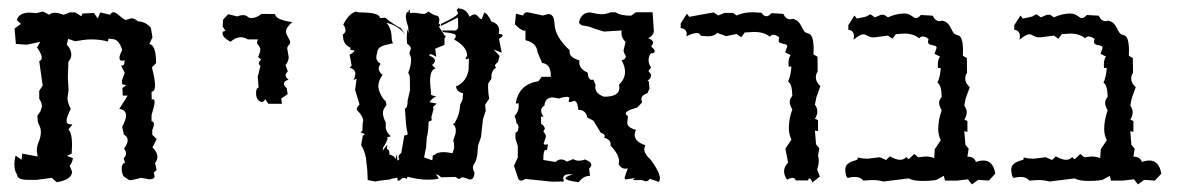

<svg xmlns="http://www.w3.org/2000/svg" viewBox="-20 -481 3150 514"><path d="M55.7 0.5Q25.9 0.5 25.9 -13.2Q18.6 -23.4 18.6 -39.6Q18.6 -55.2 22 -64.5L37.6 -53.2L39.6 -69.8L80.6 -62L78.6 -78.1Q78.6 -89.8 84 -102.5Q89.4 -115.2 89.4 -127.9Q89.4 -137.2 85 -145.8Q80.6 -154.3 80.6 -162.6L80.1 -171.4L88.4 -183.1L92.3 -195.8Q92.3 -205.6 85 -216.8V-237.8L94.2 -252L85 -317.4Q91.8 -319.8 91.8 -326.7Q91.8 -335.9 79.1 -354L87.9 -369.1L52.2 -361.3L22.5 -363.3L19 -404.8L36.1 -417L24.9 -427.2Q30.8 -447.3 59.6 -447.3L77.1 -445.8L95.2 -450.2L111.8 -441.4Q116.7 -446.8 127 -446.8Q136.2 -446.8 150.4 -441.4L167 -447.8H181.6L197.8 -437.5L200.7 -444.8L231.4 -446.3L241.7 -431.6L248.5 -447.8L274.9 -441.4Q278.3 -448.2 284.2 -448.2Q287.6 -448.2 292 -445.1Q296.4 -441.9 301 -438Q305.7 -434.1 309.8 -430.9Q314 -427.7 317.4 -427.7L331.5 -432.1Q340.3 -432.1 349.6 -423.8Q370.1 -422.9 383.8 -406.7L388.2 -381.3L379.9 -363.3Q397.9 -360.4 397.9 -312L386.7 -300.8Q390.6 -285.2 392.8 -273.4Q395 -261.7 395 -253.4Q395 -235.8 385.7 -235.4L386.2 -214.4L389.6 -215.3Q394 -215.3 394 -207.5Q394 -200.7 385.7 -172.9V-156.2Q392.1 -155.8 392.1 -148.9Q392.1 -143.1 387.7 -132.8V-120.1L399.4 -108.9L388.2 -86.4Q401.4 -73.7 401.4 -61Q401.4 -52.7 395 -44.4L399.4 -25.9L391.6 -18.6L394 -9.8Q394 -1 379.9 -1L357.4 -4.9L331.5 1.5Q324.7 1.5 322.8 -1L310.5 -9.3Q305.7 -18.6 305.7 -30.8Q305.7 -42.5 314.9 -45.9L311 -56.6Q317.4 -64 317.4 -70.3Q317.4 -77.1 312 -83Q321.8 -97.2 321.8 -105.5Q321.8 -114.7 311.5 -121.1L307.1 -141.6Q317.4 -160.2 317.4 -171.9Q317.4 -187 299.3 -189.5L321.8 -225.1H308.6L307.6 -245.1L317.9 -252.9L307.1 -255.4L306.2 -265.1L314 -286.1L304.2 -305.2Q313 -305.7 313 -311.5Q313 -312.5 312.5 -313.5L314.5 -319.3L307.6 -318.4Q299.8 -318.4 299.8 -326.2Q299.8 -333 307.1 -347.2Q298.3 -376.5 279.8 -376.5H277.8L270.5 -377.9L269 -369.6Q250.5 -375.5 224.1 -375.5Q213.9 -375.5 203.1 -374Q192.4 -372.6 181.2 -370.6L162.6 -377L158.7 -361.8Q170.9 -348.1 170.9 -335Q170.9 -324.2 163.1 -315.9L161.6 -274.4L163.6 -239.3L160.6 -218.8Q160.6 -207 169.4 -189.5Q158.2 -166.5 158.2 -159.2Q158.2 -148.4 167.5 -148.4H169.9L173.8 -147L163.1 -134.8Q172.9 -124.5 172.9 -93.3L171.9 -69.8L159.2 -63.5L175.3 -57.6Q172.9 -43.5 166.5 -37.6L172.9 -21.5Q172.9 0 131.8 6.8L118.7 -4.9L78.1 0.5Z M716.3 -443.4Q717.8 -427.7 762.7 -421.9Q745.6 -407.7 745.6 -396Q745.6 -392.6 747.3 -388.7Q749 -384.8 751.2 -381.1Q753.4 -377.4 755.1 -374Q756.8 -370.6 756.8 -368.2Q756.8 -363.3 752.9 -360.1Q749 -356.9 749 -350.1L752.9 -328.1Q752.9 -317.9 744.6 -306.6L750.5 -289.6Q744.6 -284.2 744.6 -279.8Q744.6 -273.9 752.4 -267.6Q740.2 -264.2 740.2 -256.8Q740.2 -251.5 747.6 -245.1L750 -229L732.9 -217.3L734.9 -203.1H698.7L689.9 -215.8Q686.5 -208 681.2 -208Q675.3 -208 670.4 -214.4Q665.5 -220.7 665.5 -231.9Q665.5 -245.6 672.4 -246.6L669.9 -274.9L677.2 -304.7Q672.9 -307.6 672.9 -311Q672.9 -316.4 679.2 -321.3L670.9 -328.6Q676.8 -340.8 676.8 -348.6Q676.8 -352.1 675.3 -354.5Q673.8 -356.9 672.4 -358.9Q670.9 -360.8 669.4 -362.8Q668 -364.7 668 -367.7L670.4 -375.5H643.6Q633.8 -381.3 624.5 -381.3Q610.8 -381.3 597.2 -369.1Q575.7 -380.4 575.7 -392.1L576.2 -396L583.5 -398.9L576.2 -409.7L577.1 -428.2L590.8 -442.9L615.7 -437Q622.1 -440.4 631.3 -440.4Q638.7 -440.4 642.6 -436.5Q646.5 -432.6 652.8 -432.6Q666 -432.6 680.2 -443.8Z M1137.2 -51.8Q1138.2 -56.6 1138.2 -61Q1138.2 -65.9 1142.6 -65.9Q1150.4 -73.7 1167 -73.7Q1175.3 -73.7 1185.5 -71.8L1191.4 -70.8L1195.3 -83Q1195.8 -86.4 1195.8 -90.3Q1195.8 -97.7 1193.4 -105L1199.2 -122.1Q1200.2 -127.4 1200.2 -131.8Q1200.2 -143.6 1193.8 -147L1192.9 -149.9Q1198.2 -149.9 1199.2 -155.8Q1207.5 -169.9 1210.4 -186.5L1211.9 -200.7L1218.3 -214.4L1219.7 -231.4Q1203.1 -234.4 1200.7 -249.5Q1229 -261.7 1234.4 -293.9L1235.4 -324.7L1229.5 -321.8L1226.1 -324.7L1230.5 -332Q1230.5 -356 1195.3 -375.5Q1199.7 -379.4 1200.2 -384.3V-385.3Q1200.2 -392.1 1166.5 -395L1163.6 -399.4H1189.5Q1192.4 -398.9 1194.3 -398.9Q1205.1 -398.9 1206.5 -408.2L1206.1 -434.1L1159.7 -411.1L1160.6 -417Q1204.6 -437.5 1206.1 -445.3Q1206.1 -448.7 1202.6 -453.6L1208 -461.4V-458Q1228 -458 1237.3 -436Q1244.1 -442.4 1251.5 -442.4Q1255.9 -441.9 1260.5 -436Q1265.1 -430.2 1269.5 -429.7L1276.4 -447.3Q1284.7 -445.8 1295.4 -423.3Q1316.4 -417.5 1316.4 -398.9Q1315.4 -396 1315.4 -390.1L1320.8 -389.6Q1325.7 -388.7 1325.7 -385.7Q1325.2 -382.8 1315.9 -377L1323.2 -339.8L1301.3 -348.6L1317.4 -331.5L1313 -314.5Q1305.7 -309.6 1305.2 -305.7Q1305.2 -301.8 1308.6 -300.3Q1297.9 -294.4 1295.9 -281.7L1295.4 -270L1287.1 -257.8Q1286.6 -252.9 1286.6 -247.6Q1286.6 -233.4 1289.6 -216.8L1278.8 -200.7L1280.3 -184.1L1272.9 -161.6L1267.6 -113.8L1259.8 -91.3L1257.8 -66.9Q1254.9 -49.8 1250.5 -43.9Q1246.1 -38.1 1246.1 -32.7Q1246.1 -26.4 1250.5 -18.1Q1248.5 -0.5 1238.8 -0.5Q1235.8 -0.5 1229 -3.4Q1222.2 -6.3 1217.8 -6.3Q1214.8 -6.3 1213.1 -4.2Q1211.4 -2 1207.5 -2L1199.2 -7.3L1160.6 -6.3Q1154.3 -13.7 1147.5 -14.2L1154.8 -2.9Q1144 0 1125.5 0Q1100.6 0 1071.3 -7.8L1067.9 -1.5Q1065.9 -4.9 1061.5 -4.9Q1055.7 -4.9 1050.3 2Q1044.4 2.4 1043.9 2.4L1044.4 -5.4Q1026.4 -2.9 1023.9 -0.5Q990.2 2.9 985.4 4.9L964.4 1Q963.9 -28.3 960.9 -44.9L960 -56.2Q956.1 -78.1 946.8 -92.3L951.2 -117.7L957 -122.1L945.3 -126.5L950.2 -130.9Q950.2 -149.9 952.6 -160.2Q948.7 -173.8 936.5 -185.1L935.1 -191.4L942.4 -201.7L930.7 -240.2L934.6 -270.5L926.3 -266.6Q931.2 -275.4 931.2 -286.1Q929.2 -296.4 916 -299.8L921.4 -305.2L916 -334.5Q928.7 -341.8 928.7 -344.7Q928.7 -347.2 918 -347.2L918.5 -353Q898.9 -362.3 898.4 -382.3L897.5 -388.7Q904.8 -392.6 904.8 -399.9V-402.3Q903.3 -410.2 898.9 -415Q915 -446.8 934.6 -450.2Q935.1 -447.8 941.9 -447.8Q997.1 -447.8 997.1 -432.6L1011.7 -433.6Q1033.2 -415.5 1052.7 -405.8L1066.9 -387.2Q1043 -414.6 1014.2 -419.9Q1026.4 -407.7 1028.3 -386.2Q1028.3 -365.7 1033.7 -365.7L1017.6 -361.8Q989.7 -356.9 989.7 -339.4Q987.3 -333 987.3 -325.2Q989.3 -316.4 999 -310.1Q993.7 -303.2 993.7 -296.9Q995.1 -286.6 1004.4 -280.8Q992.7 -265.1 992.7 -249Q996.6 -224.6 1013.2 -209L1014.6 -199.2Q1004.9 -189 1004.9 -177.2Q1006.8 -163.1 1012.7 -153.8V-138.2Q1014.6 -126 1026.4 -116.2L1015.1 -113.3L1017.6 -111.8Q1017.6 -104.5 1005.4 -85.4L1004.4 -77.6L1016.6 -93.8L1015.6 -82Q1020.5 -82 1022 -75.2L1022.5 -67.4Q1036.6 -64 1038.6 -54.7L1042.5 -67.9L1043.9 -50.8Q1046.9 -53.2 1049.3 -55.2L1047.4 -58.1Q1046.9 -59.6 1046.9 -61Q1046.9 -65.9 1054.2 -71.3L1062.5 -118.7L1065.9 -119.1Q1071.3 -119.1 1071.3 -124Q1067.9 -135.7 1066.9 -150.6Q1065.9 -165.5 1064 -190.4Q1071.3 -190.9 1071.3 -211.9L1077.6 -239.7Q1077.1 -262.2 1077.1 -272.9Q1077.1 -279.8 1072.8 -286.1Q1080.6 -305.2 1080.6 -321.8Q1080.6 -328.1 1078.4 -331.8Q1076.2 -335.4 1076.2 -339.8L1080.1 -351.1Q1080.1 -356.4 1069.8 -364.3Q1069.3 -372.6 1068.8 -379.9L1070.3 -403.3Q1072.3 -397.5 1073.7 -391.6L1072.8 -408.7Q1066.4 -427.2 1066.4 -437Q1066.4 -450.2 1076.7 -450.2L1073.2 -451.2L1077.6 -455.6L1077.1 -445.8Q1081.5 -446.8 1086.9 -446.8Q1093.8 -446.8 1101.3 -445.3Q1108.9 -443.8 1113.8 -443.8Q1117.2 -443.8 1120.1 -445.3Q1123 -446.8 1127.4 -450.2Q1131.3 -446.8 1137.9 -443.1Q1144.5 -439.5 1151.4 -438.5Q1156.2 -434.6 1156.2 -426.8L1154.3 -416L1157.7 -417V-411.1L1154.8 -410.2L1170.4 -385.7H1172.4V-379.9H1169.9V-360.8Q1159.7 -356.9 1145 -350.6L1147.9 -329.1Q1136.7 -335.9 1132.8 -335.9Q1129.4 -335.9 1129.4 -332Q1144.5 -326.2 1144.5 -318.8Q1144.5 -314 1136.7 -307.1L1146 -297.4Q1131.3 -295.4 1131.3 -262.2L1134.3 -226.6L1147.5 -222.7Q1136.2 -217.8 1129.9 -207.5L1149.4 -203.6Q1138.7 -195.3 1138.7 -191.9L1141.1 -190.9L1134.8 -167.5Q1135.7 -164.1 1135.7 -161.6Q1135.7 -157.2 1131.8 -157.2Q1127 -157.2 1127 -148.4Q1127 -130.4 1122.6 -112.8L1120.6 -85.9L1115.2 -59.6Z M1356 -37.1 1366.2 -59.1V-90.3L1359.9 -109.9V-125L1366.2 -129.9L1368.2 -140.1Q1368.2 -147.9 1362.3 -151.4Q1362.3 -159.7 1357.4 -170.4Q1368.7 -181.6 1368.7 -198.2L1368.2 -204.6L1360.8 -203.6Q1367.7 -254.9 1421.4 -263.7L1430.2 -275.4H1454.6V-279.3Q1454.6 -309.6 1431.2 -312.5L1418.9 -341.8Q1417 -365.7 1386.7 -373.5V-399.4L1384.3 -398.9Q1375 -398.9 1358.4 -416L1361.3 -444.3L1380.4 -439.5Q1382.3 -448.2 1392.6 -448.2L1433.1 -439.5L1447.8 -443.4Q1463.4 -443.4 1464.4 -418.5Q1464.8 -383.3 1505.4 -346.2L1504.9 -342.3Q1504.9 -326.7 1531.2 -319.3L1530.8 -314Q1530.8 -296.4 1553.2 -286.6Q1554.7 -267.1 1564.5 -267.1L1568.4 -268.1L1574.2 -254.4L1573.7 -247.1Q1573.7 -230.5 1596.7 -222.2H1599.1Q1638.2 -222.2 1638.2 -246.6L1637.2 -254.4Q1653.3 -269.5 1653.3 -289.1Q1653.3 -303.2 1644 -319.3Q1655.3 -323.2 1655.3 -328.6Q1655.3 -332.5 1652.3 -336.7Q1649.4 -340.8 1649.4 -346.7L1654.8 -368.7Q1643.6 -378.9 1643.6 -392.6L1644 -399.4L1596.7 -396.5Q1567.9 -404.8 1557.1 -409.7L1544.9 -412.1Q1534.7 -412.1 1529.8 -420.4Q1535.6 -447.8 1560.5 -447.8Q1580.1 -442.9 1589.8 -442.9Q1603.5 -442.9 1614.7 -448.2H1627.9Q1640.6 -439 1669.4 -439L1682.6 -448.2H1727.1L1730.5 -396Q1728 -385.3 1715.3 -378.4Q1728.5 -374 1728.5 -366.2Q1728.5 -363.3 1723.1 -356.9Q1732.9 -348.1 1732.9 -343.8Q1732.9 -338.4 1722.2 -337.9Q1716.3 -329.6 1716.3 -319.8Q1716.3 -309.6 1723.1 -300.3L1715.8 -291L1723.1 -281.7Q1723.1 -269 1713.4 -266.1L1716.8 -263.2L1718.8 -243.7L1713.4 -231.9Q1696.8 -225.6 1696.8 -215.3L1699.2 -207L1685.5 -192.9Q1655.3 -185.1 1655.3 -177.2Q1655.3 -173.3 1661.1 -170.4L1659.2 -152.3Q1659.2 -139.6 1682.6 -133.3Q1679.2 -127.4 1679.2 -120.1Q1679.2 -101.6 1707.5 -92.3L1704.6 -82.5Q1704.6 -68.8 1723.1 -52.2Q1746.6 -19.5 1746.6 -3.4Q1746.6 2 1743.7 5.9L1719.2 -2.4Q1715.8 4.4 1708.5 4.4L1697.8 1H1673.8L1680.2 -4.4L1654.3 -0.5L1651.9 -4.9L1660.6 -30.3L1654.8 -29.3Q1642.6 -29.3 1636.2 -41.5L1637.2 -49.3Q1637.2 -67.9 1614.3 -91.3L1614.7 -95.2Q1614.7 -107.4 1597.2 -112.3L1599.1 -116.7Q1599.1 -122.6 1588.4 -125.5L1568.8 -157.7L1552.2 -166.5Q1548.3 -187 1528.3 -187Q1525.9 -210.9 1517.1 -210.9L1505.4 -207.5Q1502.4 -207.5 1502.4 -210.4L1504.4 -218.3Q1504.4 -221.7 1498 -221.7Q1487.8 -221.7 1477.1 -217.3L1460.4 -220.2Q1439 -220.2 1437.5 -198.2Q1428.7 -193.4 1428.7 -185.1Q1428.7 -177.2 1435.1 -168.9L1428.2 -168.5L1428.7 -149.4Q1438.5 -143.1 1438.5 -136.2L1434.6 -128.4Q1441.4 -122.1 1441.4 -114.7L1435.5 -97.2Q1435.5 -93.8 1440.4 -93.8L1446.8 -94.7L1444.3 -78.6L1440.9 -79.6Q1434.6 -79.6 1434.6 -55.7V-52.7L1467.3 -47.4Q1474.6 -54.2 1481.9 -54.2Q1489.7 -54.2 1497.6 -48.3L1514.6 -55.2Q1521 -50.8 1529.3 -50.8Q1539.1 -50.8 1545.4 -54.2Q1563 -47.9 1563 -40Q1563 -35.2 1557.1 -29.8L1559.6 -10.3Q1541.5 -10.3 1529.3 6.8Q1494.1 2.4 1494.1 -3.9Q1494.1 -8.3 1513.2 -14.2L1504.9 -14.6Q1487.8 -14.6 1487.8 -3.4L1489.7 4.9L1458 5.4L1386.2 -2Q1380.4 2.4 1375 2.4Q1369.6 2.4 1367.7 -2Z M2077.1 -443.8Q2083.5 -429.2 2096.2 -429.2L2103 -430.7Q2114.3 -426.8 2118.9 -420.9Q2123.5 -415 2126.2 -409.2Q2128.9 -403.3 2132.3 -398.2Q2135.7 -393.1 2144.5 -391.1Q2158.2 -388.2 2158.2 -348.6L2157.7 -335.4L2168.5 -329.1L2168.9 -289.6Q2164.1 -282.7 2164.1 -273.9Q2164.1 -261.2 2176.3 -250.5L2165.5 -220.7L2161.6 -200.7Q2168 -192.4 2168 -182.6Q2168 -172.9 2161.6 -163.1L2169.9 -159.7V-129.9L2161.6 -131.8L2164.6 -94.7L2173.3 -84.5L2169.9 -63Q2171.9 -59.6 2171.9 -50.3Q2171.9 -40 2167.5 -27.3L2174.8 -8.3L2154.8 7.3Q2150.4 -3.4 2147 -3.4Q2144.5 -3.4 2143.1 2H2109.9Q2108.4 -4.9 2101.6 -4.9Q2096.7 -4.9 2086.9 0Q2079.1 -11.2 2079.1 -22.5Q2079.1 -35.6 2089.8 -45.4L2082.5 -83L2098.6 -106.9Q2091.8 -123 2091.8 -137.7Q2091.8 -163.1 2101.1 -188Q2094.2 -199.7 2094.2 -208.5Q2094.2 -216.3 2101.1 -224.1Q2100.6 -256.8 2089.8 -262.7Q2097.2 -279.3 2098.6 -302.7H2091.3L2090.8 -311.5Q2090.8 -325.7 2096.7 -333.5L2082 -340.8L2087.4 -356.4Q2087.4 -360.8 2083.7 -362.1Q2080.1 -363.3 2075.9 -364Q2071.8 -364.7 2068.1 -366.5Q2064.5 -368.2 2064.5 -373.5L2065.9 -380.9Q2058.1 -387.7 2050.3 -387.7Q2044.9 -387.7 2040.5 -382.8Q2026.4 -395.5 1998 -395.5L1973.6 -394L1964.4 -381.3L1952.1 -390.1L1923.8 -384.3L1899.4 -393.1Q1893.6 -383.8 1874 -383.8L1856 -385.3Q1853.5 -392.6 1844.7 -392.6Q1835.9 -392.6 1817.4 -383.8L1818.4 -390.1Q1818.4 -403.8 1802.2 -405.8V-418L1818.8 -444.3L1825.2 -436L1890.6 -447.8L1902.8 -439.5L1918.9 -446.3H1942.4L1952.1 -439.5Q1969.2 -448.2 1996.6 -448.2L2018.6 -446.8Q2024.4 -437.5 2031.7 -437.5Q2038.1 -437.5 2045.4 -445.8Z M2477.1 -439Q2483.4 -424.3 2496.1 -424.3L2502.9 -425.8Q2514.2 -422.4 2518.8 -416.5Q2523.4 -410.6 2526.1 -404.8Q2528.8 -398.9 2532.2 -393.8Q2535.6 -388.7 2544.4 -386.7Q2558.1 -383.8 2558.1 -344.7L2557.6 -332L2568.4 -325.2L2568.8 -286.1Q2564 -279.3 2564 -270.5Q2564 -258.3 2576.2 -247.6L2565.4 -218.3L2561.5 -198.2Q2567.9 -189.9 2567.9 -180.2Q2567.9 -170.4 2561.5 -160.6L2569.8 -157.2V-127.9L2561.5 -129.9L2564.5 -93.3L2573.2 -83L2569.8 -61.5H2571.8Q2587.4 -61.5 2592.8 -47.4Q2603.5 -51.3 2612.8 -51.3Q2638.7 -51.3 2644.5 -16.1L2627.4 2.4L2598.6 0.5L2582 12.7L2571.3 -1L2543 2.4H2509.8L2506.8 -10.3L2486.8 0.5Q2477.1 2.4 2467.5 2.9Q2458 3.4 2449.2 3.4Q2424.8 3.4 2412.6 -3.4L2345.2 4.9Q2331.1 1 2314.5 1L2291 2.4Q2283.7 -7.3 2268.6 -7.3Q2258.3 -7.3 2249.5 -4.4L2245.1 -9.8L2242.7 -24.9Q2242.7 -35.6 2248 -40.8Q2253.4 -45.9 2259.5 -48.3Q2265.6 -50.8 2271 -52Q2276.4 -53.2 2276.4 -57.1L2275.9 -59.6Q2287.6 -56.2 2303.7 -56.2L2335.4 -60.1L2352.1 -52.7L2362.3 -62.5Q2378.4 -53.2 2389.6 -53.2Q2399.9 -53.2 2405.8 -60.5L2412.6 -54.7L2427.7 -68.8L2438 -60.1L2457.5 -62Q2471.7 -62 2481 -57.6L2482.4 -81.5L2498.5 -105.5Q2491.7 -119.6 2491.7 -135.7Q2491.7 -159.7 2501 -185.5Q2494.1 -197.3 2494.1 -206.1Q2494.1 -213.9 2501 -221.2Q2500.5 -253.4 2489.7 -259.8Q2497.1 -275.9 2498.5 -299.3L2491.2 -298.8L2490.7 -307.6Q2490.7 -322.3 2496.6 -329.6L2481.9 -336.9L2487.3 -352.5Q2487.3 -356.9 2483.6 -358.2Q2480 -359.4 2475.8 -360.1Q2471.7 -360.8 2468 -362.5Q2464.4 -364.3 2464.4 -369.6L2465.8 -376.5Q2458 -383.3 2450.2 -383.3Q2444.8 -383.3 2440.4 -378.4Q2426.3 -391.1 2400.4 -391.1L2378.4 -389.6L2369.1 -377.4L2356.9 -385.7L2320.3 -380.9Q2313.5 -380.9 2309.6 -382.1Q2305.7 -383.3 2302.7 -384.8Q2299.8 -386.2 2297.4 -387.7Q2294.9 -389.2 2292 -389.2Q2281.7 -389.2 2265.1 -374.5L2266.1 -383.8Q2266.1 -399.4 2251 -401.4V-413.6L2267.6 -439.5L2273.9 -431.2L2298.3 -436.5L2310.1 -442.9L2322.3 -434.6L2338.4 -441.4H2347.2L2356.9 -434.6Q2380.4 -444.8 2399.4 -444.8Q2407.2 -444.8 2412.1 -442.9Q2417 -440.9 2420.2 -438.7Q2423.3 -436.5 2426 -434.6Q2428.7 -432.6 2431.6 -432.6Q2438 -432.6 2445.3 -440.9Z M2921.4 -439Q2927.7 -424.3 2940.4 -424.3L2947.3 -425.8Q2958.5 -422.4 2963.1 -416.5Q2967.8 -410.6 2970.5 -404.8Q2973.1 -398.9 2976.6 -393.8Q2980 -388.7 2988.8 -386.7Q3002.4 -383.8 3002.4 -344.7L3002 -332L3012.7 -325.2L3013.2 -286.1Q3008.3 -279.3 3008.3 -270.5Q3008.3 -258.3 3020.5 -247.6L3009.8 -218.3L3005.9 -198.2Q3012.2 -189.9 3012.2 -180.2Q3012.2 -170.4 3005.9 -160.6L3014.2 -157.2V-127.9L3005.9 -129.9L3008.8 -93.3L3017.6 -83L3014.2 -61.5H3016.1Q3031.7 -61.5 3037.1 -47.4Q3047.9 -51.3 3057.1 -51.3Q3083 -51.3 3088.9 -16.1L3071.8 2.4L3043 0.5L3026.4 12.7L3015.6 -1L2987.3 2.4H2954.1L2951.2 -10.3L2931.2 0.5Q2921.4 2.4 2911.9 2.9Q2902.3 3.4 2893.6 3.4Q2869.1 3.4 2856.9 -3.4L2789.6 4.9Q2775.4 1 2758.8 1L2735.4 2.4Q2728 -7.3 2712.9 -7.3Q2702.6 -7.3 2693.8 -4.4L2689.5 -9.8L2687 -24.9Q2687 -35.6 2692.4 -40.8Q2697.8 -45.9 2703.9 -48.3Q2710 -50.8 2715.3 -52Q2720.7 -53.2 2720.7 -57.1L2720.2 -59.6Q2731.9 -56.2 2748 -56.2L2779.8 -60.1L2796.4 -52.7L2806.6 -62.5Q2822.8 -53.2 2834 -53.2Q2844.2 -53.2 2850.1 -60.5L2856.9 -54.7L2872.1 -68.8L2882.3 -60.1L2901.9 -62Q2916 -62 2925.3 -57.6L2926.8 -81.5L2942.9 -105.5Q2936 -119.6 2936 -135.7Q2936 -159.7 2945.3 -185.5Q2938.5 -197.3 2938.5 -206.1Q2938.5 -213.9 2945.3 -221.2Q2944.8 -253.4 2934.1 -259.8Q2941.4 -275.9 2942.9 -299.3L2935.5 -298.8L2935.1 -307.6Q2935.1 -322.3 2940.9 -329.6L2926.3 -336.9L2931.6 -352.5Q2931.6 -356.9 2928 -358.2Q2924.3 -359.4 2920.2 -360.1Q2916 -360.8 2912.4 -362.5Q2908.7 -364.3 2908.7 -369.6L2910.2 -376.5Q2902.3 -383.3 2894.5 -383.3Q2889.2 -383.3 2884.8 -378.4Q2870.6 -391.1 2844.7 -391.1L2822.8 -389.6L2813.5 -377.4L2801.3 -385.7L2764.6 -380.9Q2757.8 -380.9 2753.9 -382.1Q2750 -383.3 2747.1 -384.8Q2744.1 -386.2 2741.7 -387.7Q2739.3 -389.2 2736.3 -389.2Q2726.1 -389.2 2709.5 -374.5L2710.4 -383.8Q2710.4 -399.4 2695.3 -401.4V-413.6L2711.9 -439.5L2718.3 -431.2L2742.7 -436.5L2754.4 -442.9L2766.6 -434.6L2782.7 -441.4H2791.5L2801.3 -434.6Q2824.7 -444.8 2843.8 -444.8Q2851.6 -444.8 2856.4 -442.9Q2861.3 -440.9 2864.5 -438.7Q2867.7 -436.5 2870.4 -434.6Q2873 -432.6 2876 -432.6Q2882.3 -432.6 2889.6 -440.9Z"/></svg>

Font: Truetypewriter PolyglOTT
Style: Regular
Weight: 400
Designer: Sergey Beatoff a.k.a. Sam_T
Version: Version 3.76